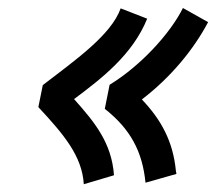

<svg xmlns="http://www.w3.org/2000/svg" viewBox="-20 -498 558 491"><path d="M260.3 -281.2 248 -219.7C314 -167.5 344.2 -110.4 352.1 -30.8L431.2 -53.2L429.7 -62C422.4 -136.7 392.1 -191.9 342.8 -243.7C417.5 -300.8 475.6 -372.1 512.2 -441.4L447.8 -477.5C415.5 -412.6 340.3 -330.1 260.3 -281.2ZM89.4 -280.3 78.1 -224.1C142.1 -155.3 189.9 -99.6 194.3 -26.9L271.5 -49.8C265.6 -133.8 220.7 -187 169.4 -244.6C240.7 -297.9 318.8 -357.9 356.4 -450.2L288.6 -476.6C264.2 -408.2 171.9 -343.8 89.4 -280.3Z"/></svg>

Font: Fantasque Sans Mono
Style: RegItalic
Weight: 400
Italic angle: -11°
Monospace: yes
Designer: Jany Belluz
Version: Version 1.6.3